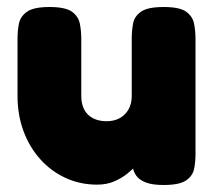

<svg xmlns="http://www.w3.org/2000/svg" viewBox="-20 -520 608 548"><path d="M257 7Q209 7 167.5 -12Q126 -31 95 -65.5Q64 -100 47 -146Q30 -192 30 -246V-409Q30 -432 34 -452.5Q38 -473 57 -486.5Q76 -500 121 -500Q167 -500 185.5 -486.5Q204 -473 208 -452Q212 -431 212 -408V-246Q212 -223 220.5 -207Q229 -191 245.5 -182.5Q262 -174 284 -174Q306 -174 322 -183Q338 -192 347 -208Q356 -224 356 -246V-410Q356 -433 360 -453.5Q364 -474 383 -487Q402 -500 447 -500Q493 -500 511.5 -486.5Q530 -473 534 -452Q538 -431 538 -409V-80Q538 -58 534 -38Q530 -18 511 -5Q492 8 447 8Q414 8 395.5 0.5Q377 -7 369 -18.5Q361 -30 359.5 -41.5Q358 -53 358 -61L375 -56Q375 -56 367 -46.5Q359 -37 343.5 -24.5Q328 -12 306.5 -2.5Q285 7 257 7Z"/></svg>

Font: Fredoka
Style: Bold
Weight: 700
Designer: Ben Nathan
Foundry: Milena B. Brandão, Ben Nathan
Version: Version 2.001